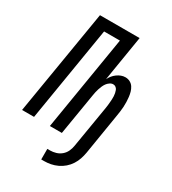

<svg xmlns="http://www.w3.org/2000/svg" viewBox="-221 -850 1043 1166"><g transform="rotate(30 300.0 -266.5)"><path d="M258 202V128H278Q297 128 317.5 122Q338 116 354.5 102Q371 88 380 68.5Q389 49 392 29L441 -265Q443 -276 444 -286.5Q445 -297 446 -308Q447 -319 447.5 -329.5Q448 -340 447.5 -350.5Q447 -361 445 -371Q443 -381 439.5 -390Q436 -399 428 -405.5Q420 -412 409 -412Q397 -412 385.5 -404Q374 -396 366.5 -385.5Q359 -375 354 -363Q349 -351 345 -339Q341 -327 338.5 -314.5Q336 -302 334 -290L286 0H202L311 -662H200L91 0H7L129 -735H407L355 -417Q362 -431 372 -443.5Q382 -456 395 -465.5Q408 -475 422.5 -480.5Q437 -486 452 -486Q470 -486 485 -478Q500 -470 509 -456Q518 -442 522.5 -426Q527 -410 529 -393Q531 -376 531.5 -358.5Q532 -341 531 -323.5Q530 -306 527.5 -288.5Q525 -271 522 -253L476 29Q472 52 464.5 74.5Q457 97 443.5 118Q430 139 411 155.5Q392 172 369.5 182.5Q347 193 324 197.5Q301 202 278 202Z"/></g></svg>

Font: Iosevka SS04 Extended
Style: Italic
Weight: 400
Width: 7
Italic angle: -9°
Monospace: yes
Designer: Belleve Invis
Foundry: Belleve Invis
Version: Version 19.0.0; ttfautohint (v1.8.4)